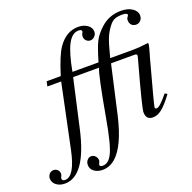

<svg xmlns="http://www.w3.org/2000/svg" viewBox="-298 -832 1192 1190"><g transform="rotate(-20 298.5 -237.0)"><path d="M211 -428H383Q410 -520 429 -557Q448 -594 488 -630Q544 -681 622 -681Q667 -681 696 -661.5Q725 -642 725 -613Q725 -594 713 -581Q701 -568 683 -568Q664 -568 653 -580Q642 -592 642 -611Q642 -625 651 -634Q655 -639 655 -643Q655 -656 621 -656Q592 -656 572.5 -648.5Q553 -641 535 -617Q510 -585 496 -549.5Q482 -514 460 -428H610Q650 -428 691 -434Q695 -434 699 -434.5Q703 -435 705 -435.5Q707 -436 709 -436L714 -433V-430Q714 -423 709 -405L708 -401Q706 -391 700 -371.5Q694 -352 693 -348Q692 -343 686 -322Q614 -59 614 -47Q614 -37 625 -37Q646 -37 702 -107L718 -98Q675 -40 645 -16Q615 8 585 8Q539 8 539 -42Q539 -71 613 -338Q625 -380 625 -386Q625 -396 609 -396H454L382 -78Q339 109 265 174Q226 207 181 207Q147 207 125 190.5Q103 174 103 147Q103 129 114 116Q125 103 140 103Q156 103 167.5 115Q179 127 179 143Q179 150 174 159Q170 166 170 170Q170 183 190 183Q227 183 251 136Q279 84 309 -88Q358 -364 375 -396H204L132 -76Q68 207 -68 207Q-102 207 -124.5 189.5Q-147 172 -147 146Q-147 129 -136 116.5Q-125 104 -109 104Q-92 104 -81.5 114.5Q-71 125 -71 141Q-71 148 -75.5 156.5Q-80 165 -80 170Q-80 186 -60 186Q3 186 37 24L125 -396H34L41 -428H134Q173 -554 206 -601Q260 -678 338 -678Q375 -678 399.5 -660.5Q424 -643 424 -616Q424 -599 411.5 -586Q399 -573 382 -573Q368 -573 356.5 -584Q345 -595 345 -612Q345 -622 350 -631Q355 -640 355 -643Q355 -656 333 -656Q291 -656 262 -601.5Q233 -547 211 -428Z"/></g></svg>

Font: STIX MathJax Latin
Style: Italic
Weight: 400
Italic angle: -16.33°
Designer: MicroPress Inc., with final additions and corrections provided by Coen Hoffman, Elsevier (retired)
Version: Version 1.1.1